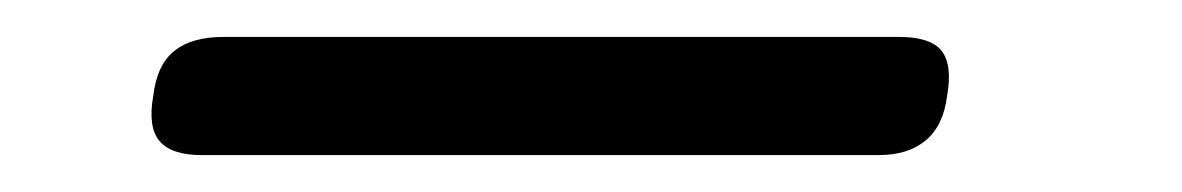

<svg xmlns="http://www.w3.org/2000/svg" viewBox="-20 -382 640 104"><path d="M89 -298Q73 -298 66.5 -305.5Q60 -313 63 -330Q65 -347 74.5 -354.5Q84 -362 101 -362H467Q484 -362 490 -354.5Q496 -347 493 -330Q491 -314 481.5 -306Q472 -298 456 -298Z"/></svg>

Font: Maple Mono ExtraLight
Style: Italic
Weight: 275
Italic angle: -10°
Monospace: yes
Designer: subframe7536
Version: Version 7.000